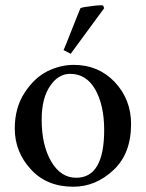

<svg xmlns="http://www.w3.org/2000/svg" viewBox="-20 -696 553 728"><path d="M248 -492 221 -506Q229 -524 243 -560Q257 -595 270 -628L285 -665Q293 -669 328 -673Q350 -676 362 -676Q368 -676 371 -675L375 -665ZM260 -450Q353 -450 415 -385Q477 -319 477 -226Q477 -113 410 -51Q343 12 258 12Q157 12 97 -54Q36 -120 36 -209Q36 -287 73 -344Q110 -401 160 -426Q209 -450 260 -450ZM246 -416Q201 -416 170 -370Q138 -324 138 -242Q138 -146 174 -84Q210 -22 269 -22Q375 -22 375 -203Q375 -297 341 -357Q307 -416 246 -416Z"/></svg>

Font: Shafarik
Style: Regular
Weight: 400
Version: Version 1.001; ttfautohint (v1.8.4.7-5d5b)